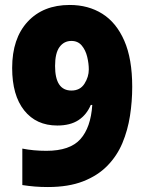

<svg xmlns="http://www.w3.org/2000/svg" viewBox="-20 -744 584 774"><path d="M513 -394Q513 -335 504 -277Q495 -219 473.5 -167.5Q452 -116 413 -76Q374 -36 315 -13Q256 10 173 10Q145 10 120.5 8Q96 6 70 2V-145Q115 -136 167 -136Q262 -136 304 -183Q346 -230 352 -321H346Q329 -281 296 -259.5Q263 -238 211 -238Q126 -238 77.5 -299Q29 -360 29 -470Q29 -589 91.5 -656.5Q154 -724 261 -724Q336 -724 392.5 -688.5Q449 -653 481 -580Q513 -507 513 -394ZM268 -579Q238 -579 220 -554.5Q202 -530 202 -478Q202 -379 268 -379Q303 -379 320.5 -406.5Q338 -434 338 -464Q338 -488 331.5 -515Q325 -542 309.5 -560.5Q294 -579 268 -579Z"/></svg>

Font: Noto Sans Sinhala UI SemiCondensed Black
Style: Regular
Weight: 900
Width: 4
Designer: Jelle Bosma - Monotype Design Team
Foundry: Monotype Imaging Inc.
Version: Version 2.006; ttfautohint (v1.8.4.7-5d5b)